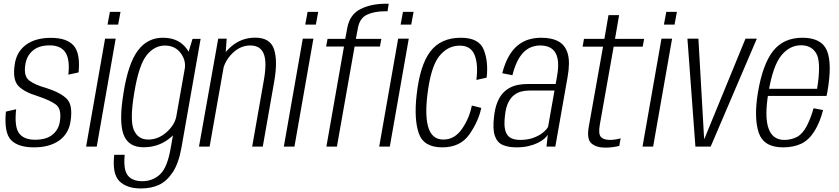

<svg xmlns="http://www.w3.org/2000/svg" viewBox="-20 -808 4623 1058"><path d="M167 4Q253.5 4 306.5 -34Q359.5 -72 369 -141.5Q382 -228 348.8 -262.5Q315.5 -297 238 -322Q173 -340 141.2 -364.2Q109.5 -388.5 119.5 -451Q126 -499 160 -528.5Q194 -558 253.5 -558Q315 -558 340.5 -519Q366 -480 356.5 -396.5L413 -409Q423.5 -514 385.8 -556.8Q348 -599.5 260.5 -599.5Q175 -599.5 122.8 -560.8Q70.5 -522 61 -452Q48.5 -368.5 81.2 -334.5Q114 -300.5 185.5 -279Q255.5 -256 288 -231.8Q320.5 -207.5 310 -139.5Q304 -95 270 -66.5Q236 -38 173.5 -38Q111.5 -38 85 -73.8Q58.5 -109.5 69 -206L12.5 -193Q1.5 -76.5 41 -36.2Q80.5 4 167 4Z M454.5 0H513L617.5 -595H559ZM585.5 -742.5 572.5 -672.5H631L644 -742.5Z M756 230.5Q813 230.5 855.8 210.8Q898.5 191 931.5 141.8Q964.5 92.5 980 5L1085.5 -594H1041L1008 -485.5L920.5 8.5Q902 116 861.5 153.2Q821 190.5 763.5 190.5Q728 190.5 703.8 176.2Q679.5 162 670.8 131.2Q662 100.5 667 45H609.5Q597.5 150.5 638.2 190.5Q679 230.5 756 230.5ZM771 3.5Q846.5 3.5 904.5 -38.2Q962.5 -80 971.5 -130L952 -169Q944 -121 898.2 -80Q852.5 -39 797 -39Q739.5 -39 717 -93Q694.5 -147 720 -298Q745 -449.5 787.8 -503.2Q830.5 -557 888.5 -557Q944 -557 975 -516.2Q1006 -475.5 998 -428L1029.5 -463.5Q1038 -510.5 995.2 -555.2Q952.5 -600 877 -600Q792.5 -600 739.5 -529.2Q686.5 -458.5 661 -298Q634.5 -138.5 660.5 -67.5Q686.5 3.5 771 3.5Z M1076.5 0H1135L1222 -492L1229 -595H1182.5ZM1369.5 0H1428L1491.5 -361.5Q1511 -474 1489.8 -537.2Q1468.5 -600.5 1386 -600.5Q1308.5 -600.5 1250.8 -548.8Q1193 -497 1181.5 -434L1205.5 -410Q1216 -470.5 1260.2 -514Q1304.5 -557.5 1359 -557.5Q1414.5 -557.5 1433.2 -511.8Q1452 -466 1433.5 -363.5Z M1544 0H1602.5L1707 -595H1648.5ZM1675 -742.5 1662 -672.5H1720.5L1733.5 -742.5Z M1778.5 0H1836.5L1934 -551.5H2073.5L2081.5 -594H1941L1952 -652.5Q1962 -708.5 2002.8 -727.2Q2043.5 -746 2103 -746H2115.5L2122 -787.5H2108Q2023.5 -787.5 1965 -757.2Q1906.5 -727 1893.5 -653L1882.5 -594H1785L1777 -551.5H1875.5ZM2069.5 0H2128L2232.5 -595H2174ZM2200.5 -742.5 2187.5 -672.5H2246L2259 -742.5Z M2417 4Q2517 4 2567 -68.2Q2617 -140.5 2632 -213.5L2580 -226.5Q2566.5 -156.5 2525.8 -97.8Q2485 -39 2423.5 -39Q2363 -39 2341.8 -101.2Q2320.5 -163.5 2335 -284.5Q2353 -438 2399.5 -497.2Q2446 -556.5 2513.5 -556.5Q2575 -556.5 2595.5 -504.2Q2616 -452 2605 -367.5L2661.5 -380Q2672 -467.5 2645.8 -533.8Q2619.5 -600 2519.5 -600Q2409 -600 2351.2 -524.2Q2293.5 -448.5 2275.5 -282.5Q2261 -150.5 2287.8 -73.2Q2314.5 4 2417 4Z M2826 4Q2862.5 4 2891.5 -2.8Q2920.5 -9.5 2942.5 -20.2Q2964.5 -31 2978.5 -43Q2992.5 -55 2998.5 -65.5L2991.5 0H3040L3107.5 -383Q3122 -463 3109 -510.5Q3096 -558 3058.8 -579Q3021.5 -600 2962.5 -600Q2924.5 -600 2891.8 -589.8Q2859 -579.5 2831.8 -557Q2804.5 -534.5 2783.2 -497Q2762 -459.5 2747.5 -404.5L2803.5 -393.5Q2819 -454 2841.5 -489.8Q2864 -525.5 2893 -541.5Q2922 -557.5 2956.5 -557.5Q2995.5 -557.5 3020 -540.2Q3044.5 -523 3052.5 -485Q3060.5 -447 3049 -384L3042 -345H2886Q2860.5 -345 2836 -340.5Q2811.5 -336 2789.5 -324.5Q2767.5 -313 2749.8 -293.2Q2732 -273.5 2719.8 -242.2Q2707.5 -211 2702.5 -166.5Q2694 -96.5 2706.8 -59.5Q2719.5 -22.5 2750.5 -9.2Q2781.5 4 2826 4ZM2846 -37Q2816.5 -37 2795.2 -47.5Q2774 -58 2765 -86.8Q2756 -115.5 2762.5 -170.5Q2767 -214 2780 -241.2Q2793 -268.5 2811.8 -283.2Q2830.5 -298 2851.8 -303.5Q2873 -309 2895.5 -309H3035.5L3000 -108.5Q2990.5 -92 2969.5 -75.5Q2948.5 -59 2917.5 -48Q2886.5 -37 2846 -37Z M3315 5.5Q3355 5.5 3392.5 -4L3400 -46Q3370 -37 3341 -37Q3306.5 -37 3291.2 -53.5Q3276 -70 3285.5 -122.5L3361.5 -551H3521.5L3529.5 -594H3369L3391.5 -724.5H3333L3310.5 -594H3198L3190.5 -551H3303L3224 -107.5Q3212.5 -40.5 3239.5 -17.5Q3266.5 5.5 3315 5.5Z M3520.5 0H3579L3683.5 -595H3625ZM3651.5 -742.5 3638.5 -672.5H3697L3710 -742.5Z M3812 0H3896L4150.5 -595H4088L3861.5 -43H3860L3828.5 -595H3768Z M4295 4 4302 -37Q4236.5 -37 4214.5 -102Q4192 -166 4214.5 -299Q4239 -446 4285.5 -502.5Q4331.5 -558.5 4394 -558.5Q4458.5 -558.5 4483 -503.5Q4504 -450.5 4482.5 -318.5H4210L4203 -279.5H4534.5Q4537.5 -290 4539 -300.5Q4566.5 -456.5 4537 -528.5Q4507.5 -600 4401.5 -600Q4298.5 -600 4240.5 -527.5Q4183 -455 4156.5 -299Q4133.5 -158 4161 -76.5Q4188.5 4 4295 4ZM4302 -37 4295 4Q4353 4 4396 -16.5Q4438 -37 4468.5 -86Q4498.5 -134.5 4515.5 -201.5L4463 -211.5Q4448.5 -158.5 4426 -114.5Q4403 -70.5 4372 -53.5Q4339.5 -37 4302 -37Z"/></svg>

Font: Anybody SemiCondensed Light
Style: Italic
Weight: 300
Width: 4
Italic angle: -10°
Version: Version 1.113;gftools[0.9.25]